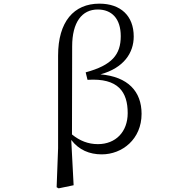

<svg xmlns="http://www.w3.org/2000/svg" viewBox="-20 -825 1040 1051"><path d="M290 200 301 206 383 189 370 -59C412 -4 470 20 537 20C649 20 755 -63 755 -202C755 -324 681 -405 530 -418C658 -453 712 -536 712 -625C712 -739 640 -805 524 -805C384 -805 298 -706 298 -521V-14ZM374 -89 375 -571C375 -704 429 -773 515 -773C591 -773 641 -724 641 -627C641 -526 593 -468 449 -429L459 -388C628 -399 679 -321 679 -206C679 -102 612 -36 516 -36C463 -36 417 -54 374 -89Z"/></svg>

Font: Harano Aji Mincho K1
Style: Regular
Weight: 400
Foundry: Masamichi Hosoda
Version: HaranoAjiMinchoK1-Regular version 20230610;ttx 4.39.4